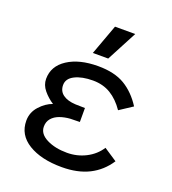

<svg xmlns="http://www.w3.org/2000/svg" viewBox="-129 -780 797 892"><g transform="rotate(20 270.0 -334.0)"><path d="M277 15Q175 15 112 -23.5Q49 -62 49 -132Q49 -173 77 -204Q105 -235 139 -247Q111 -265 90 -290.5Q69 -316 69 -346Q69 -409 126.5 -446.5Q184 -484 277 -484Q358 -484 409 -453.5Q460 -423 497 -365L433 -323Q403 -367 365 -390Q327 -413 277 -413Q223 -413 188 -395.5Q153 -378 153 -346Q153 -316 175.5 -299.5Q198 -283 238 -281Q262 -281 285 -280V-211Q262 -211 238 -210Q210 -208 186.5 -199.5Q163 -191 149 -174.5Q135 -158 135 -134Q135 -98 176.5 -77Q218 -56 277 -56Q327 -56 370 -78Q413 -100 438 -139L503 -96Q467 -41 411 -13Q355 15 277 15ZM387 -683 308 -533H232L287 -683Z"/></g></svg>

Font: Kreadon
Style: Regular
Weight: 400
Designer: kohakuno
Foundry: StudioGnu
Version: Version 1.000;Glyphs 3.1.2 (3151)